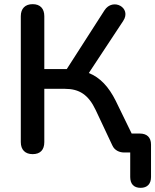

<svg xmlns="http://www.w3.org/2000/svg" viewBox="-20 -733 746 923"><path d="M656 170C688 170 706 151 706 118V-38C706 -73 686 -91 652 -91H613L536 -249C503 -315 462 -360 407 -382L572 -632C615 -696 522 -746 482 -683L301 -401H193V-655C193 -692 173 -713 137 -713C101 -713 80 -692 80 -655V-50C80 -13 101 8 137 8C174 8 193 -13 193 -50V-306H292C361 -306 405 -278 440 -204L520 -34C531 -9 556 0 576 0H606V118C606 151 623 170 656 170Z"/></svg>

Font: SN Pro Medium
Style: Regular
Weight: 500
Designer: Tobias Whetton
Foundry: Supernotes
Version: Version 1.003;Glyphs 3.3 (3324)